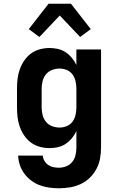

<svg xmlns="http://www.w3.org/2000/svg" viewBox="-20 -785 640 1028"><path d="M296 223Q270 223 244 219.5Q218 216 193.5 207Q169 198 147.5 182Q126 166 110.5 145Q95 124 86.5 99Q78 74 77 48H209Q210 63 218 76.5Q226 90 238.5 98.5Q251 107 266 110Q281 113 296 113Q316 113 335.5 105Q355 97 367.5 81Q380 65 384.5 45Q389 25 389 5V-83Q379 -62 364.5 -44.5Q350 -27 331 -14.5Q312 -2 290 3Q268 8 245 8Q219 8 193 1Q167 -6 146 -21.5Q125 -37 110 -59Q95 -81 86 -106Q77 -131 74 -157.5Q71 -184 71 -210V-310Q71 -336 74 -362.5Q77 -389 86 -414Q95 -439 110 -461Q125 -483 146 -498.5Q167 -514 193 -521Q219 -528 245 -528Q268 -528 290 -523Q312 -518 331 -505.5Q350 -493 364.5 -475.5Q379 -458 389 -437V-520H521V5Q521 35 515.5 64.5Q510 94 496 120Q482 146 460.5 167Q439 188 412 200.5Q385 213 355.5 218Q326 223 296 223ZM299 -102Q319 -102 338 -110Q357 -118 368.5 -134Q380 -150 384.5 -170Q389 -190 389 -210V-310Q389 -330 384.5 -350Q380 -370 368.5 -386Q357 -402 338 -410Q319 -418 299 -418Q279 -418 259 -410.5Q239 -403 226 -387Q213 -371 208 -350.5Q203 -330 203 -310V-210Q203 -190 208 -169.5Q213 -149 226 -133Q239 -117 259 -109.5Q279 -102 299 -102ZM191 -587 134 -629 240 -765H360L466 -629L409 -587L300 -702Z"/></svg>

Font: Iosevka Aile Extrabold
Style: Regular
Weight: 800
Designer: Belleve Invis
Foundry: Belleve Invis
Version: Version 27.3.5; ttfautohint (v1.8.4)